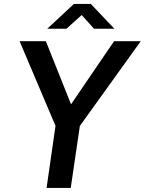

<svg xmlns="http://www.w3.org/2000/svg" viewBox="-20 -926 714 946"><path d="M209.5 0 253.5 -306 76.5 -723H206L330 -412L542 -723H673.5L373.5 -305.5L328.5 0ZM213 -784.5 344 -906.5H427.5L543.5 -784.5H443L382.5 -852L307.5 -784.5Z"/></svg>

Font: Public Sans Thin SemiBold
Style: Italic
Weight: 600
Italic angle: -8°
Version: Version 2.001